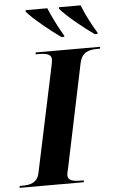

<svg xmlns="http://www.w3.org/2000/svg" viewBox="-90 -985 620 1027"><g transform="rotate(-5 220.0 -472.0)"><path d="M266 -784H282L281 -791C253 -838 221 -901 204 -944H88L87 -936C116 -900 213 -821 266 -784ZM445 -784H461L460 -791C431 -838 401 -897 383 -944H267L266 -936C297 -898 391 -821 445 -784ZM-28 0H317L319 -10H306C264 -10 233 -15 233 -44C233 -54 237 -68 241 -86L356 -636C369 -696 408 -704 452 -704H465L468 -714H122L120 -704H133C175 -704 205 -699 205 -670C205 -665 204 -653 200 -636L80 -70C69 -18 30 -10 -12 -10H-25Z"/></g></svg>

Font: Noto Serif Display
Style: Bold Italic
Weight: 700
Italic angle: -12°
Designer: Monotype Design Team
Foundry: Monotype Imaging Inc.
Version: Version 2.009